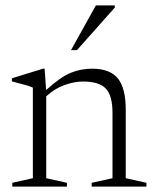

<svg xmlns="http://www.w3.org/2000/svg" viewBox="-20 -690 572 710"><path d="M319 -14 396 -31V-273Q396 -336.5 371.2 -362.5Q346.5 -388.5 287 -388.5Q255.5 -388.5 219.2 -375.8Q183 -363 151 -334V-31L227.5 -14V0H25.5V-14L101.5 -31V-366Q93.5 -370 75.8 -375.2Q58 -380.5 24 -389V-400.5L139 -436H145L150.5 -357Q204.5 -406 242.2 -421Q280 -436 320.5 -436Q386.5 -436 415.8 -400Q445 -364 445 -284.5V-31L521.5 -14V0H319ZM242.5 -504.5 334.5 -670H404.5V-662L264.5 -504.5Z"/></svg>

Font: Newsreader Text Light
Style: Regular
Weight: 300
Designer: Hugues Gentile
Foundry: Production Type
Version: Version 1.002